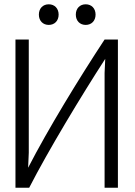

<svg xmlns="http://www.w3.org/2000/svg" viewBox="-20 -874 627 894"><path d="M116 0C204 -172 360 -430 470 -600L467 -534V0H529V-690H467C348 -509 203 -272 111 -93L114 -163V-690H52V0ZM379 -758C406 -758 425 -777 425 -806C425 -835 406 -854 379 -854C352 -854 333 -835 333 -806C333 -777 352 -758 379 -758ZM207 -758C234 -758 253 -777 253 -806C253 -835 234 -854 207 -854C180 -854 161 -835 161 -806C161 -777 180 -758 207 -758Z"/></svg>

Font: Repo Light
Style: Regular
Weight: 300
Designer: Stefan Peev
Foundry: Context Ltd
Version: Version 001.502